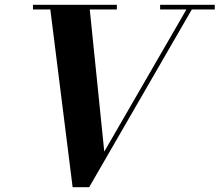

<svg xmlns="http://www.w3.org/2000/svg" viewBox="-20 -770 916 801"><path d="M283 11 187.5 -750H352.5L415 -137.5L769 -750H791.5L352 11ZM117.5 -730.5V-750H467.5V-730.5ZM648 -730.5V-750H876V-730.5Z"/></svg>

Font: Bodoni Moda
Style: Bold Italic
Weight: 700
Italic angle: -13°
Version: Version 2.004